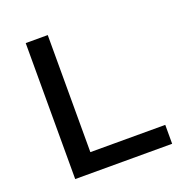

<svg xmlns="http://www.w3.org/2000/svg" viewBox="-120 -768 840 876"><g transform="rotate(-20 299.5 -330.0)"><path d="M205.1 -91.8H568.8V0H98.1V-660.2H205.1Z"/></g></svg>

Font: Work Sans Medium
Style: Regular
Weight: 500
Designer: Wei Huang
Foundry: Wei Huang
Version: Version 2.012